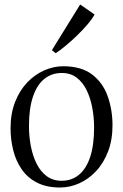

<svg xmlns="http://www.w3.org/2000/svg" viewBox="-20 -824 548 855"><path d="M27 -253Q27 -318.5 47.2 -370Q67.5 -421.5 101.2 -456.8Q135 -492 176.8 -510.5Q218.5 -529 261.5 -529Q342.5 -529 390.8 -491.8Q439 -454.5 460 -394.2Q481 -334 481 -266Q481 -200.5 461 -148.8Q441 -97 407.5 -61.5Q374 -26 332.5 -7.5Q291 11 247.5 11Q187 11 144.8 -10.8Q102.5 -32.5 76.8 -69.8Q51 -107 39 -154.5Q27 -202 27 -253ZM254.5 -19Q299.5 -19 332 -46Q364.5 -73 381.8 -125.8Q399 -178.5 399 -256Q399 -300.5 391 -343.8Q383 -387 366 -422Q349 -457 321.8 -478Q294.5 -499 255.5 -499Q210 -499 177.2 -472.5Q144.5 -446 126.8 -393.5Q109 -341 109 -263Q109 -217.5 117.2 -174Q125.5 -130.5 142.8 -95.5Q160 -60.5 187.8 -39.8Q215.5 -19 254.5 -19ZM227.5 -587.5 211 -600.5 337 -804 401 -759.5Q390.5 -739.5 369.5 -715Q348.5 -690.5 323.2 -666Q298 -641.5 273 -620.8Q248 -600 228.5 -587.5Z"/></svg>

Font: Merriweather 120pt Light
Style: Regular
Weight: 300
Version: Version 2.100